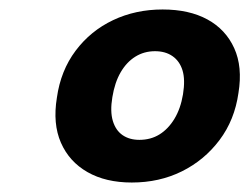

<svg xmlns="http://www.w3.org/2000/svg" viewBox="-20 -732 528 405"><path d="M258 -347Q203 -347 164.5 -369Q126 -391 108.5 -431Q91 -471 100 -526Q108 -583 139.5 -625Q171 -667 218.5 -689.5Q266 -712 323 -712Q379 -712 417.5 -691Q456 -670 474 -630.5Q492 -591 483 -536Q475 -479 443 -436.5Q411 -394 363.5 -370.5Q316 -347 258 -347ZM274 -437Q298 -437 316.5 -448.5Q335 -460 348 -481.5Q361 -503 366 -533Q371 -564 365 -583.5Q359 -603 344 -613.5Q329 -624 307 -624Q284 -624 265.5 -612.5Q247 -601 234.5 -579.5Q222 -558 217 -527Q212 -497 218 -477Q224 -457 238.5 -447Q253 -437 274 -437Z"/></svg>

Font: DM Sans 10pt Black
Style: Italic
Weight: 900
Italic angle: -10°
Version: Version 4.004;gftools[0.9.30]